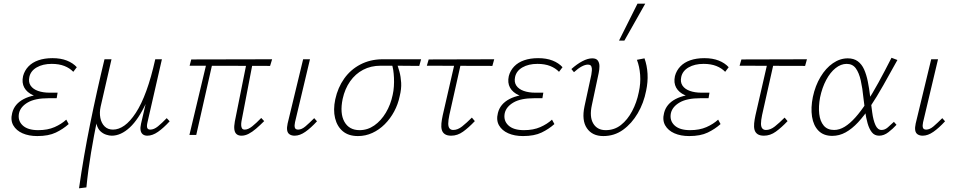

<svg xmlns="http://www.w3.org/2000/svg" viewBox="-20 -731 5193 1040"><path d="M182 6Q136 6 102 -9Q68 -24 52 -52Q36 -80 46 -119Q58 -168 108.5 -194.5Q159 -221 242 -221L240 -200Q194 -200 160 -215Q126 -230 111.5 -256.5Q97 -283 105 -319Q113 -349 134 -371Q155 -393 188 -404.5Q221 -416 264 -416Q309 -416 342 -403Q375 -390 396 -367L377 -342Q358 -362 329 -373.5Q300 -385 260 -385Q212 -385 179 -366Q146 -347 139 -314Q133 -286 146 -267Q159 -248 186 -238.5Q213 -229 248 -229H292L287 -199H243Q170 -199 130.5 -176Q91 -153 83 -118Q75 -78 102.5 -52Q130 -26 187 -26Q238 -26 275.5 -42.5Q313 -59 339 -83L352 -59Q322 -32 282.5 -13Q243 6 182 6Z M408 289Q433 114 468.5 -61Q504 -236 546 -410H584L525 -153Q518 -121 523.5 -92.5Q529 -64 546.5 -46.5Q564 -29 592 -29Q623 -29 654 -51Q685 -73 715.5 -119.5Q746 -166 772.5 -238.5Q799 -311 821 -410H845Q815 -268 773 -176.5Q731 -85 683 -40.5Q635 4 585 4Q572 4 555 -1.5Q538 -7 524 -20Q510 -33 503.5 -56.5Q497 -80 502 -115L507 -86Q489 1 473 96.5Q457 192 448 284ZM778 4Q763 4 753.5 -3.5Q744 -11 741.5 -25.5Q739 -40 744 -61L825 -410H857L779 -69Q774 -48 777.5 -38.5Q781 -29 794 -29Q814 -29 835.5 -46.5Q857 -64 883 -91L899 -74Q866 -38 836 -17Q806 4 778 4Z M1288 4Q1272 4 1262 -4Q1252 -12 1249.5 -29Q1247 -46 1252 -73L1319 -407H1352L1288 -74Q1286 -62 1286.5 -52Q1287 -42 1291 -35.5Q1295 -29 1306 -29Q1324 -29 1346 -46.5Q1368 -64 1395 -92L1411 -75Q1388 -52 1367 -34Q1346 -16 1326.5 -6Q1307 4 1288 4ZM1006 0 1103 -407H1135L1043 0ZM1443 -374 1007 -375 1016 -409 1454 -410Z M1576 4Q1560 4 1549 -3Q1538 -10 1535.5 -25Q1533 -40 1538 -62L1622 -410H1659L1578 -69Q1574 -51 1577 -40Q1580 -29 1595 -29Q1614 -29 1634.5 -46.5Q1655 -64 1682 -91L1697 -74Q1664 -38 1634 -17Q1604 4 1576 4Z M1919 6Q1868 6 1837 -20Q1806 -46 1795 -91Q1784 -136 1796 -193Q1810 -257 1844.5 -305.5Q1879 -354 1931.5 -381.5Q1984 -409 2049 -410H2261L2251 -374Q2189 -375 2133 -375Q2077 -375 2041 -375Q1989 -375 1947 -353Q1905 -331 1876.5 -290.5Q1848 -250 1836 -195Q1820 -117 1845.5 -71.5Q1871 -26 1928 -26Q1971 -26 2007.5 -51.5Q2044 -77 2070 -120.5Q2096 -164 2107 -217Q2112 -239 2113.5 -263Q2115 -287 2114 -309.5Q2113 -332 2110 -352Q2107 -372 2101 -386L2127 -393Q2136 -371 2143.5 -343.5Q2151 -316 2153 -283Q2155 -250 2145 -210Q2136 -166 2115 -127Q2094 -88 2064 -58Q2034 -28 1997 -11Q1960 6 1919 6Z M2424 4Q2402 4 2389.5 -4.5Q2377 -13 2373 -28Q2369 -43 2371 -63Q2373 -83 2378 -106L2447 -407H2481L2414 -108Q2408 -79 2408 -61.5Q2408 -44 2415 -35.5Q2422 -27 2435 -27Q2459 -27 2483 -46Q2507 -65 2536 -94L2552 -75Q2519 -40 2488.5 -18Q2458 4 2424 4ZM2292 -375 2302 -409 2657 -410 2647 -374Z M2813 6Q2767 6 2733 -9Q2699 -24 2683 -52Q2667 -80 2677 -119Q2689 -168 2739.5 -194.5Q2790 -221 2873 -221L2871 -200Q2825 -200 2791 -215Q2757 -230 2742.5 -256.5Q2728 -283 2736 -319Q2744 -349 2765 -371Q2786 -393 2819 -404.5Q2852 -416 2895 -416Q2940 -416 2973 -403Q3006 -390 3027 -367L3008 -342Q2989 -362 2960 -373.5Q2931 -385 2891 -385Q2843 -385 2810 -366Q2777 -347 2770 -314Q2764 -286 2777 -267Q2790 -248 2817 -238.5Q2844 -229 2879 -229H2923L2918 -199H2874Q2801 -199 2761.5 -176Q2722 -153 2714 -118Q2706 -78 2733.5 -52Q2761 -26 2818 -26Q2869 -26 2906.5 -42.5Q2944 -59 2970 -83L2983 -59Q2953 -32 2913.5 -13Q2874 6 2813 6Z M3248 6Q3188 6 3159 -36.5Q3130 -79 3146 -155L3183 -326Q3185 -337 3186 -349.5Q3187 -362 3183 -371.5Q3179 -381 3164 -381Q3150 -381 3131 -371Q3112 -361 3089 -340L3075 -357Q3105 -384 3134.5 -399.5Q3164 -415 3188 -415Q3210 -415 3218.5 -402.5Q3227 -390 3227 -372.5Q3227 -355 3223 -336L3186 -162Q3172 -98 3193.5 -62Q3215 -26 3261 -26Q3308 -26 3343.5 -54Q3379 -82 3404 -129Q3429 -176 3440 -231Q3451 -280 3447.5 -325.5Q3444 -371 3430 -407L3471 -415Q3485 -376 3487.5 -331.5Q3490 -287 3480 -240Q3467 -173 3434.5 -117.5Q3402 -62 3355 -28Q3308 6 3248 6ZM3333 -511 3433 -711H3475L3362 -511Z M3713 6Q3667 6 3633 -9Q3599 -24 3583 -52Q3567 -80 3577 -119Q3589 -168 3639.5 -194.5Q3690 -221 3773 -221L3771 -200Q3725 -200 3691 -215Q3657 -230 3642.5 -256.5Q3628 -283 3636 -319Q3644 -349 3665 -371Q3686 -393 3719 -404.5Q3752 -416 3795 -416Q3840 -416 3873 -403Q3906 -390 3927 -367L3908 -342Q3889 -362 3860 -373.5Q3831 -385 3791 -385Q3743 -385 3710 -366Q3677 -347 3670 -314Q3664 -286 3677 -267Q3690 -248 3717 -238.5Q3744 -229 3779 -229H3823L3818 -199H3774Q3701 -199 3661.5 -176Q3622 -153 3614 -118Q3606 -78 3633.5 -52Q3661 -26 3718 -26Q3769 -26 3806.5 -42.5Q3844 -59 3870 -83L3883 -59Q3853 -32 3813.5 -13Q3774 6 3713 6Z M4118 4Q4096 4 4083.5 -4.5Q4071 -13 4067 -28Q4063 -43 4065 -63Q4067 -83 4072 -106L4141 -407H4175L4108 -108Q4102 -79 4102 -61.5Q4102 -44 4109 -35.5Q4116 -27 4129 -27Q4153 -27 4177 -46Q4201 -65 4230 -94L4246 -75Q4213 -40 4182.5 -18Q4152 4 4118 4ZM3986 -375 3996 -409 4351 -410 4341 -374Z M4488 5Q4441 5 4413.5 -23Q4386 -51 4378.5 -99Q4371 -147 4383 -206Q4396 -267 4424.5 -314.5Q4453 -362 4491.5 -388.5Q4530 -415 4572 -415Q4605 -415 4626.5 -399Q4648 -383 4660.5 -355Q4673 -327 4680.5 -290Q4688 -253 4693 -211Q4699 -164 4704.5 -122Q4710 -80 4722 -53.5Q4734 -27 4755 -27Q4773 -27 4789 -41Q4805 -55 4822 -71L4836 -55Q4817 -34 4792.5 -15Q4768 4 4742 4Q4717 4 4702.5 -14.5Q4688 -33 4679.5 -63Q4671 -93 4666 -129Q4661 -165 4657 -200Q4652 -253 4642.5 -295Q4633 -337 4615.5 -361Q4598 -385 4566 -385Q4535 -385 4506 -362Q4477 -339 4455 -297.5Q4433 -256 4422 -203Q4413 -154 4417.5 -114Q4422 -74 4442 -50.5Q4462 -27 4498 -27Q4527 -27 4555.5 -44.5Q4584 -62 4613.5 -95Q4643 -128 4674 -175.5Q4705 -223 4738.5 -284Q4772 -345 4809 -418L4841 -406Q4800 -332 4764.5 -269Q4729 -206 4695 -155Q4661 -104 4628 -68.5Q4595 -33 4560.5 -14Q4526 5 4488 5Z M4978 4Q4962 4 4951 -3Q4940 -10 4937.5 -25Q4935 -40 4940 -62L5024 -410H5061L4980 -69Q4976 -51 4979 -40Q4982 -29 4997 -29Q5016 -29 5036.5 -46.5Q5057 -64 5084 -91L5099 -74Q5066 -38 5036 -17Q5006 4 4978 4Z"/></svg>

Font: Ysabeau Office ExtraLight
Style: Italic
Weight: 250
Italic angle: -12°
Designer: Christian Thalmann (Catharsis Fonts)
Version: Version 2.001;gftools[0.9.30]; featfreeze: tnum,lnum,ss02